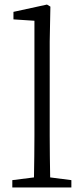

<svg xmlns="http://www.w3.org/2000/svg" viewBox="-20 -822 366 842"><path d="M34 0H293V-32L200 -44C199 -101 198 -171 198 -227V-640L201 -793L186 -802L39 -770V-737L131 -731V-227C131 -171 130 -102 129 -44L34 -32Z"/></svg>

Font: Kiri Minchoo Light
Style: Regular
Weight: 300
Designer: Ryoko NISHIZUKA 西塚涼子 (kana & ideographs); Frank Grießhammer (Latin, Greek & Cyrillic);
akenotsuki.com/eyeben/fonts/ (U+
Foundry: Adobe
akenotsuki.com/eyeben/fonts/
Version: Version 4.002;hotconv 1.0.119;makeotfexe 2.5.65604